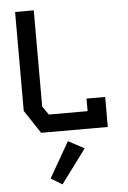

<svg xmlns="http://www.w3.org/2000/svg" viewBox="-64 -746 729 1096"><g transform="rotate(-5 300.0 -198.0)"><path d="M65 -700V-133L153 0H535V-172H428V-100H206L172 -149V-700ZM249 304 393 110 301 61 184 265Z"/></g></svg>

Font: Kode Mono SemiBold
Style: Regular
Weight: 600
Monospace: yes
Designer: Isa Ozler
Foundry: Kadena LLC
Version: Version 1.206;gftools[0.9.28]